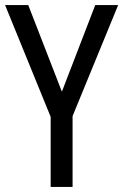

<svg xmlns="http://www.w3.org/2000/svg" viewBox="-20 -800 484 754"><path d="M223 -440 354 -780H444L265 -344V-66H179V-341L0 -780H91Z"/></svg>

Font: Noto Sans Malayalam UI Condensed
Style: Regular
Weight: 400
Width: 3
Designer: Jelle Bosma - Monotype Design Team
Foundry: Monotype Imaging Inc.
Version: Version 2.104; ttfautohint (v1.8.4.7-5d5b)